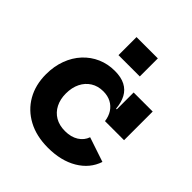

<svg xmlns="http://www.w3.org/2000/svg" viewBox="-213 -928 1083 1083"><g transform="rotate(45 328.0 -386.5)"><path d="M343 11.5Q250.5 11.5 183 -24.8Q115.5 -61 78.8 -125.2Q42 -189.5 42 -274.5Q42 -338 61.8 -391Q81.5 -444 117.2 -482.5Q153 -521 200.5 -541.8Q248 -562.5 303.5 -562.5Q354 -562.5 387 -545.2Q420 -528 437.5 -495.5Q455 -463 459 -416.5H491.5L464.5 -322.5Q460 -356.5 443.8 -381.8Q427.5 -407 401 -421Q374.5 -435 339 -435Q296.5 -435 264.8 -415Q233 -395 215.5 -359.5Q198 -324 198 -276.5Q198 -231 215.8 -196.2Q233.5 -161.5 266.2 -142.2Q299 -123 344.5 -123Q392 -123 424.8 -143.5Q457.5 -164 469.5 -199L617 -149.5Q592 -74.5 519.5 -31.5Q447 11.5 343 11.5ZM464.5 -322.5V-551H616.5V-322.5ZM255 -783.5H425V-639.5H255Z"/></g></svg>

Font: Hepta Slab ExtraLight
Style: Bold
Weight: 700
Version: Version 1.102